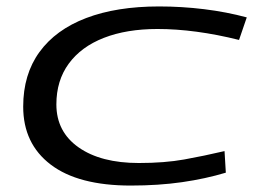

<svg xmlns="http://www.w3.org/2000/svg" viewBox="-20 -566 800 596"><path d="M386 10Q223 10 137.5 -55Q52 -120 52 -235Q52 -335 102.5 -404.5Q153 -474 247.5 -510Q342 -546 474 -546Q544 -546 613.5 -537.5Q683 -529 746 -512L722 -442Q654 -459 590.5 -467.5Q527 -476 469 -476Q373 -476 302.5 -448.5Q232 -421 193.5 -368.5Q155 -316 155 -242Q155 -157 224 -108.5Q293 -60 411 -60Q491 -60 552 -71Q613 -82 677 -97L681 -30Q618 -11 545 -0.5Q472 10 386 10Z"/></svg>

Font: Georama ExtraExtended
Style: Italic
Weight: 400
Width: 8
Italic angle: -9°
Designer: Jean-Baptiste Levee
Foundry: Production Type
Version: Version 1.000